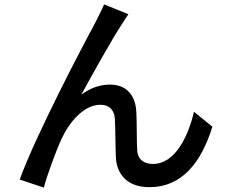

<svg xmlns="http://www.w3.org/2000/svg" viewBox="-20 -817 1040 876"><path d="M566 -752 455 -797C440 -762 425 -735 413 -710C361 -615 142 -198 70 2L180 39C193 -12 234 -125 261 -184C298 -263 364 -339 438 -339C479 -339 501 -315 504 -276C507 -228 506 -149 509 -93C514 -29 554 37 662 37C809 37 898 -74 949 -239L865 -307C838 -192 778 -69 678 -69C639 -69 609 -87 606 -131C603 -177 605 -255 602 -306C598 -386 554 -431 482 -431C439 -431 395 -418 351 -385C401 -477 489 -635 535 -705C546 -722 557 -740 566 -752Z"/></svg>

Font: Spoqa Han Sans Neo Medium
Style: Regular
Weight: 500
Designer: [Spoqa Han Sans Neo] Dong-huui Kim  Younghwa Kang  Yujin Lee  [Noto Sans] Ryoko NISHIZUKA  (kana & ideographs); Paul D. 
Foundry: Spoqa (http://www.spoqa-han-sans.com)
Version: Version 1.000